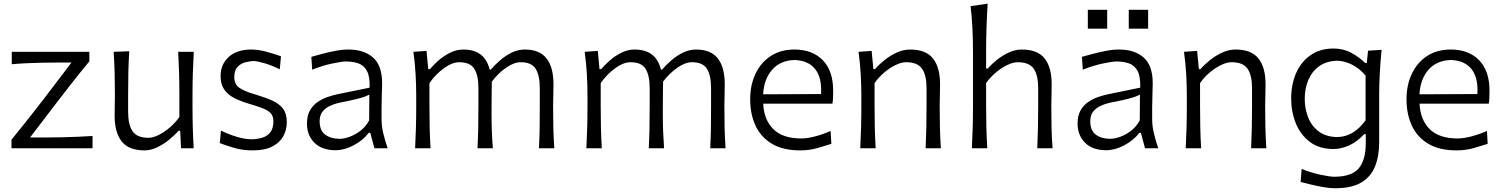

<svg xmlns="http://www.w3.org/2000/svg" viewBox="-20 -794 8044 1028"><path d="M41.5 0V-45.9Q87.9 -103 131.6 -158Q175.3 -212.9 212.4 -261.7L362.8 -459H277.8Q249 -459 209 -458.3Q168.9 -457.5 125.5 -455.6Q82 -453.6 43 -450.2V-516.6H458.5V-465.8Q437.5 -440.4 409.7 -405.8Q381.8 -371.1 352.5 -333.7Q323.2 -296.4 297.4 -262.7L141.1 -58.1H247.6Q276.9 -58.1 316.4 -59.1Q356 -60.1 397.9 -61.8Q439.9 -63.5 475.6 -65.9V0Z M753.9 11.2Q669.4 11.2 631.6 -36.6Q593.8 -84.5 593.8 -174.3Q593.8 -207.5 594.5 -233.2Q595.2 -258.8 595.2 -282.7Q595.2 -349.6 593.8 -404.3Q592.3 -459 588.4 -516.6L671.9 -519.5Q668.5 -461.9 667.2 -406.7Q666 -351.6 666 -289.6V-194.8Q666 -126.5 689.7 -91.3Q713.4 -56.2 775.4 -56.2Q798.3 -56.2 828.4 -70.8Q858.4 -85.4 888.4 -110.8Q918.5 -136.2 940.4 -167.5V-289.6Q940.4 -351.6 938.7 -405.3Q937 -459 934.1 -516.6H1017.6Q1014.2 -459 1012.5 -404.3Q1010.7 -349.6 1010.7 -282.7V-228.5Q1010.7 -164.6 1012.2 -111.1Q1013.7 -57.6 1017.1 0H949.2L944.8 -94.2H936Q916.5 -71.3 886.7 -46.9Q856.9 -22.5 822.5 -5.6Q788.1 11.2 753.9 11.2Z M1333 11.2Q1277.8 11.2 1232.7 -2.4Q1187.5 -16.1 1156.7 -27.8L1163.1 -94.7Q1206.5 -73.7 1249.5 -61Q1292.5 -48.3 1329.6 -48.3Q1360.8 -49.3 1386.7 -57.6Q1412.6 -65.9 1428.2 -86.7Q1443.8 -107.4 1443.8 -145.5Q1443.8 -170.4 1430.9 -186Q1418 -201.7 1387.5 -213.9Q1356.9 -226.1 1304.2 -241.2Q1264.2 -253.4 1231.7 -270.5Q1199.2 -287.6 1180.2 -315.2Q1161.1 -342.8 1161.1 -386.2Q1161.1 -449.7 1204.8 -489.3Q1248.5 -528.8 1325.7 -528.8Q1365.2 -528.8 1410.2 -516.1Q1455.1 -503.4 1484.4 -492.7L1478 -422.9Q1431.2 -445.8 1392.8 -456.5Q1354.5 -467.3 1335.9 -467.3Q1316.4 -466.3 1292.5 -460Q1268.6 -453.6 1251.5 -435.5Q1234.4 -417.5 1234.4 -380.9Q1234.4 -343.8 1260.7 -324.5Q1287.1 -305.2 1350.6 -287.1Q1401.4 -272 1438.5 -255.1Q1475.6 -238.3 1495.6 -211.7Q1515.6 -185.1 1515.6 -140.1Q1515.6 -99.1 1496.8 -64.7Q1478 -30.3 1437.7 -9.5Q1397.5 11.2 1333 11.2Z M1776.9 10.3Q1703.1 10.3 1663.3 -30Q1623.5 -70.3 1623.5 -132.3Q1623.5 -174.3 1639.2 -202.1Q1654.8 -230 1679.7 -247.3Q1704.6 -264.6 1733.2 -274.4Q1761.7 -284.2 1787.6 -289.6L1959 -324.7Q1960.9 -384.3 1944.6 -414.3Q1928.2 -444.3 1898.9 -454.6Q1869.6 -464.8 1832.5 -464.8Q1811 -464.8 1759.5 -454.1Q1708 -443.4 1651.4 -420.9L1647 -489.7Q1670.9 -496.6 1705.1 -505.6Q1739.3 -514.6 1776.1 -521.7Q1813 -528.8 1845.7 -528.8Q1928.7 -528.8 1977.3 -486.1Q2025.9 -443.4 2025.9 -348.1Q2025.9 -325.2 2024.4 -289.6Q2022.9 -253.9 2022.9 -220.2V-153.8Q2022.9 -120.1 2031.7 -82Q2040.5 -43.9 2055.7 0H1984.9L1962.4 -83H1954.6Q1922.9 -42 1873.3 -15.9Q1823.7 10.3 1776.9 10.3ZM1798.3 -50.8Q1821.8 -50.8 1851.8 -61.5Q1881.8 -72.3 1910.2 -94Q1938.5 -115.7 1956.5 -149.4L1957.5 -287.1Q1948.7 -282.7 1934.3 -277.1Q1919.9 -271.5 1892.1 -264.4Q1864.3 -257.3 1814.5 -247.6Q1781.7 -241.7 1753.7 -230.2Q1725.6 -218.8 1708.5 -198.5Q1691.4 -178.2 1691.4 -145.5Q1691.4 -94.2 1721.9 -72.5Q1752.4 -50.8 1798.3 -50.8Z M2865.7 0Q2868.7 -57.6 2869.4 -110.8Q2870.1 -164.1 2870.1 -226.1V-322.3Q2870.1 -390.6 2847.9 -425.8Q2825.7 -460.9 2767.6 -460.9Q2731.9 -460.9 2689.2 -431.2Q2646.5 -401.4 2613.3 -356.9Q2612.8 -333 2612.5 -301.5Q2612.3 -270 2612.1 -238.5Q2611.8 -207 2611.8 -182.6Q2611.8 -133.8 2613.5 -90.1Q2615.2 -46.4 2618.7 0H2536.6Q2539.6 -57.6 2540.5 -110.8Q2541.5 -164.1 2541.5 -226.1V-322.3Q2541.5 -390.6 2519.3 -425.8Q2497.1 -460.9 2438.5 -460.9Q2401.4 -460.9 2356.9 -428.7Q2312.5 -396.5 2279.3 -349.1V-226.1Q2279.3 -164.1 2280.5 -110.8Q2281.7 -57.6 2285.2 0H2202.6Q2205.6 -57.6 2207 -111.1Q2208.5 -164.6 2208.5 -228.5V-280.8Q2208.5 -337.4 2205.1 -397.5Q2201.7 -457.5 2193.4 -516.6L2263.7 -521.5L2272.9 -423.8H2281.7Q2301.3 -446.8 2329.1 -471.2Q2356.9 -495.6 2390.9 -512.2Q2424.8 -528.8 2460.9 -528.8Q2575.7 -528.8 2601.6 -421.4H2607.9Q2629.4 -446.8 2658 -471.4Q2686.5 -496.1 2720.2 -512.5Q2753.9 -528.8 2790 -528.8Q2869.1 -528.8 2906.2 -481.2Q2943.4 -433.6 2943.4 -343.3Q2943.4 -310.1 2942.4 -280.8Q2941.4 -251.5 2941.4 -228.5Q2941.4 -164.6 2942.6 -111.1Q2943.8 -57.6 2947.8 0Z M3782.7 0Q3785.6 -57.6 3786.4 -110.8Q3787.1 -164.1 3787.1 -226.1V-322.3Q3787.1 -390.6 3764.9 -425.8Q3742.7 -460.9 3684.6 -460.9Q3648.9 -460.9 3606.2 -431.2Q3563.5 -401.4 3530.3 -356.9Q3529.8 -333 3529.5 -301.5Q3529.3 -270 3529.1 -238.5Q3528.8 -207 3528.8 -182.6Q3528.8 -133.8 3530.5 -90.1Q3532.2 -46.4 3535.6 0H3453.6Q3456.5 -57.6 3457.5 -110.8Q3458.5 -164.1 3458.5 -226.1V-322.3Q3458.5 -390.6 3436.3 -425.8Q3414.1 -460.9 3355.5 -460.9Q3318.4 -460.9 3273.9 -428.7Q3229.5 -396.5 3196.3 -349.1V-226.1Q3196.3 -164.1 3197.5 -110.8Q3198.7 -57.6 3202.1 0H3119.6Q3122.6 -57.6 3124 -111.1Q3125.5 -164.6 3125.5 -228.5V-280.8Q3125.5 -337.4 3122.1 -397.5Q3118.7 -457.5 3110.4 -516.6L3180.7 -521.5L3189.9 -423.8H3198.7Q3218.3 -446.8 3246.1 -471.2Q3273.9 -495.6 3307.9 -512.2Q3341.8 -528.8 3377.9 -528.8Q3492.7 -528.8 3518.6 -421.4H3524.9Q3546.4 -446.8 3575 -471.4Q3603.5 -496.1 3637.2 -512.5Q3670.9 -528.8 3707 -528.8Q3786.1 -528.8 3823.2 -481.2Q3860.4 -433.6 3860.4 -343.3Q3860.4 -310.1 3859.4 -280.8Q3858.4 -251.5 3858.4 -228.5Q3858.4 -164.6 3859.6 -111.1Q3860.8 -57.6 3864.7 0Z M4264.2 11.2Q4172.9 11.2 4113.5 -23.9Q4054.2 -59.1 4025.4 -120.8Q3996.6 -182.6 3996.6 -261.7Q3996.6 -339.4 4025.4 -399.7Q4054.2 -460 4107.2 -494.4Q4160.2 -528.8 4233.4 -528.8Q4329.6 -528.8 4385.3 -471.7Q4440.9 -414.6 4440.9 -308.1Q4440.9 -288.1 4440.2 -271.2Q4439.5 -254.4 4437 -238.8H4066.4Q4070.3 -152.8 4120.4 -102.8Q4170.4 -52.7 4270.5 -52.7Q4302.2 -52.7 4344.2 -63.7Q4386.2 -74.7 4427.2 -92.8L4431.2 -23.9Q4400.9 -14.2 4357.4 -1.5Q4314 11.2 4264.2 11.2ZM4376 -290.5Q4381.3 -377.9 4344.5 -424.1Q4307.6 -470.2 4234.4 -472.7Q4158.2 -470.7 4114.3 -420.7Q4070.3 -370.6 4065.9 -289.1Z M4585.9 0Q4588.9 -57.6 4590.3 -111.1Q4591.8 -164.6 4591.8 -228.5V-280.8Q4591.8 -337.4 4588.4 -397.5Q4585 -457.5 4576.7 -516.6L4647 -521.5L4656.2 -423.8H4665Q4684.6 -446.8 4714.6 -471.2Q4744.6 -495.6 4780.5 -512.2Q4816.4 -528.8 4852.5 -528.8Q4937 -528.8 4975.1 -481.2Q5013.2 -433.6 5013.2 -343.3Q5013.2 -310.1 5012.2 -280.8Q5011.2 -251.5 5011.2 -228.5Q5011.2 -164.6 5012.5 -111.1Q5013.7 -57.6 5017.6 0H4936Q4938.5 -57.6 4939.7 -110.8Q4940.9 -164.1 4940.9 -226.1V-322.3Q4940.9 -390.6 4917 -425.8Q4893.1 -460.9 4831.1 -460.9Q4806.2 -460.9 4775.4 -446Q4744.6 -431.2 4714.6 -406Q4684.6 -380.9 4662.6 -349.1V-226.1Q4662.6 -164.1 4663.8 -110.8Q4665 -57.6 4668.5 0Z M5183.6 0Q5186.5 -57.6 5188 -111.1Q5189.5 -164.6 5189.5 -228.5V-515.1Q5189.5 -581.1 5186.5 -642.1Q5183.6 -703.1 5176.8 -761.2L5268.1 -774.4Q5264.2 -710.9 5262 -647.2Q5259.8 -583.5 5259.8 -515.1V-427.2H5268.6Q5287.6 -449.2 5316.7 -472.7Q5345.7 -496.1 5380.6 -512.5Q5415.5 -528.8 5450.7 -528.8Q5535.2 -528.8 5573 -481.2Q5610.8 -433.6 5610.8 -343.3Q5610.8 -310.1 5609.9 -280.8Q5608.9 -251.5 5608.9 -228.5Q5608.9 -164.6 5610.1 -111.1Q5611.3 -57.6 5615.7 0H5533.7Q5536.1 -57.6 5537.4 -110.8Q5538.6 -164.1 5538.6 -226.1V-322.3Q5538.6 -390.6 5514.9 -425.8Q5491.2 -460.9 5428.7 -460.9Q5404.3 -460.9 5373.3 -446Q5342.3 -431.2 5312.3 -406Q5282.2 -380.9 5259.8 -349.1V-226.1Q5259.8 -164.1 5261.2 -110.8Q5262.7 -57.6 5266.1 0Z M5902.8 10.3Q5829.1 10.3 5789.3 -30Q5749.5 -70.3 5749.5 -132.3Q5749.5 -174.3 5765.1 -202.1Q5780.8 -230 5805.7 -247.3Q5830.6 -264.6 5859.1 -274.4Q5887.7 -284.2 5913.6 -289.6L6085 -324.7Q6086.9 -384.3 6070.6 -414.3Q6054.2 -444.3 6024.9 -454.6Q5995.6 -464.8 5958.5 -464.8Q5937 -464.8 5885.5 -454.1Q5834 -443.4 5777.3 -420.9L5772.9 -489.7Q5796.9 -496.6 5831.1 -505.6Q5865.2 -514.6 5902.1 -521.7Q5939 -528.8 5971.7 -528.8Q6054.7 -528.8 6103.3 -486.1Q6151.9 -443.4 6151.9 -348.1Q6151.9 -325.2 6150.4 -289.6Q6148.9 -253.9 6148.9 -220.2V-153.8Q6148.9 -120.1 6157.7 -82Q6166.5 -43.9 6181.6 0H6110.8L6088.4 -83H6080.6Q6048.8 -42 5999.3 -15.9Q5949.7 10.3 5902.8 10.3ZM5924.3 -50.8Q5947.8 -50.8 5977.8 -61.5Q6007.8 -72.3 6036.1 -94Q6064.5 -115.7 6082.5 -149.4L6083.5 -287.1Q6074.7 -282.7 6060.3 -277.1Q6045.9 -271.5 6018.1 -264.4Q5990.2 -257.3 5940.4 -247.6Q5907.7 -241.7 5879.6 -230.2Q5851.6 -218.8 5834.5 -198.5Q5817.4 -178.2 5817.4 -145.5Q5817.4 -94.2 5847.9 -72.5Q5878.4 -50.8 5924.3 -50.8ZM6023.6 -741.5H6127.3V-640.6H6023.6ZM5804.4 -741.5H5908.1V-640.6H5804.4Z M6328.6 0Q6331.5 -57.6 6333 -111.1Q6334.5 -164.6 6334.5 -228.5V-280.8Q6334.5 -337.4 6331.1 -397.5Q6327.6 -457.5 6319.3 -516.6L6389.6 -521.5L6398.9 -423.8H6407.7Q6427.2 -446.8 6457.3 -471.2Q6487.3 -495.6 6523.2 -512.2Q6559.1 -528.8 6595.2 -528.8Q6679.7 -528.8 6717.8 -481.2Q6755.9 -433.6 6755.9 -343.3Q6755.9 -310.1 6754.9 -280.8Q6753.9 -251.5 6753.9 -228.5Q6753.9 -164.6 6755.1 -111.1Q6756.3 -57.6 6760.3 0H6678.7Q6681.2 -57.6 6682.4 -110.8Q6683.6 -164.1 6683.6 -226.1V-322.3Q6683.6 -390.6 6659.7 -425.8Q6635.7 -460.9 6573.7 -460.9Q6548.8 -460.9 6518.1 -446Q6487.3 -431.2 6457.3 -406Q6427.2 -380.9 6405.3 -349.1V-226.1Q6405.3 -164.1 6406.5 -110.8Q6407.7 -57.6 6411.1 0Z M7128.4 213.9Q7099.6 213.9 7064.9 207.8Q7030.3 201.7 6998 193.8Q6965.8 186 6943.8 180.2L6949.2 110.8Q7002.9 131.8 7052.7 142.1Q7102.5 152.3 7123 152.3Q7216.8 152.3 7254.6 107.7Q7292.5 63 7292.5 -26.9V-75.7H7284.2Q7247.6 -36.1 7204.8 -16.1Q7162.1 3.9 7119.1 3.9Q7043.9 3.9 6993.7 -33.9Q6943.4 -71.8 6918.2 -133.3Q6893.1 -194.8 6893.1 -266.6Q6893.1 -342.8 6919.9 -403.3Q6946.8 -463.9 6997.6 -499Q7048.3 -534.2 7120.1 -534.2Q7173.3 -534.2 7216.3 -510.5Q7259.3 -486.8 7289.6 -456.5H7297.9L7304.7 -522.5L7377.4 -527.3Q7371.1 -466.3 7367.7 -404.3Q7364.3 -342.3 7364.3 -283.7V-31.7Q7364.3 42 7342 97.4Q7319.8 152.8 7268.3 183.3Q7216.8 213.9 7128.4 213.9ZM7138.7 -60.1Q7227.5 -61 7291.5 -149.9V-389.2Q7259.3 -427.7 7218.5 -448Q7177.7 -468.3 7140.1 -468.8Q7082 -467.3 7043.2 -439.5Q7004.4 -411.6 6985.1 -366Q6965.8 -320.3 6965.8 -264.6Q6965.8 -211.4 6984.1 -165.3Q7002.4 -119.1 7040.8 -90.3Q7079.1 -61.5 7138.7 -60.1Z M7778.3 11.2Q7687 11.2 7627.7 -23.9Q7568.4 -59.1 7539.6 -120.8Q7510.7 -182.6 7510.7 -261.7Q7510.7 -339.4 7539.6 -399.7Q7568.4 -460 7621.3 -494.4Q7674.3 -528.8 7747.6 -528.8Q7843.8 -528.8 7899.4 -471.7Q7955.1 -414.6 7955.1 -308.1Q7955.1 -288.1 7954.3 -271.2Q7953.6 -254.4 7951.2 -238.8H7580.6Q7584.5 -152.8 7634.5 -102.8Q7684.6 -52.7 7784.7 -52.7Q7816.4 -52.7 7858.4 -63.7Q7900.4 -74.7 7941.4 -92.8L7945.3 -23.9Q7915 -14.2 7871.6 -1.5Q7828.1 11.2 7778.3 11.2ZM7890.1 -290.5Q7895.5 -377.9 7858.6 -424.1Q7821.8 -470.2 7748.5 -472.7Q7672.4 -470.7 7628.4 -420.7Q7584.5 -370.6 7580.1 -289.1Z"/></svg>

Font: Pinar-DS3-FD Regular
Style: Regular
Weight: 400
Designer: Amin Abedi
Version: Version 3.000